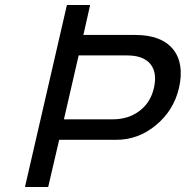

<svg xmlns="http://www.w3.org/2000/svg" viewBox="-20 -749 744 769"><path d="M236 -271H430Q495 -271 539 -305Q584 -339 597 -399Q610 -459 582 -493Q554 -527 489 -527H295ZM217 -189 173 0H80L248 -729H341L314 -609H522Q626 -609 673 -552Q719 -495 697 -397Q676 -307 605 -248Q534 -189 446 -189Z"/></svg>

Font: Miedinger
Style: Italic
Weight: 400
Italic angle: -13°
Version: Version 001.000